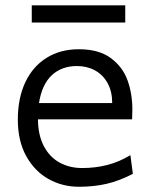

<svg xmlns="http://www.w3.org/2000/svg" viewBox="-20 -694 572 726"><path d="M123.5 -242.7Q124 -182.6 146 -141.1Q168 -99.6 205.6 -79.1Q243.2 -58.6 290.5 -58.6Q340.3 -58.6 385.3 -70.1Q430.2 -81.5 473.1 -107.4L482.4 -36.6Q431.6 -10.3 383.5 1Q335.4 12.2 278.3 12.2Q215.8 12.2 163.1 -17.3Q110.4 -46.9 78.9 -104.2Q47.4 -161.6 47.4 -241.7Q47.4 -322.3 75.4 -382.3Q103.5 -442.4 155.8 -475.1Q208 -507.8 278.3 -507.8Q353.5 -507.8 398.7 -474.6Q443.8 -441.4 462.2 -390.4Q480.5 -339.4 480.5 -279.8Q480 -261.2 479.5 -242.7ZM404.3 -304.2Q404.3 -347.7 387 -379.4Q369.6 -411.1 339.4 -427.7Q309.1 -444.3 271 -444.3Q212.9 -444.3 175.5 -409.2Q138.2 -374 127.4 -304.2ZM100.1 -673.8H453.6V-608.9H100.1Z"/></svg>

Font: Lesson One Light
Style: Regular
Weight: 300
Designer: But Ko, Victor Gaultney, Annie Olsen, Julie Remington, Don Collingsworth, Eric Hays, Becca Hirsbrunner
Version: Version 1.100